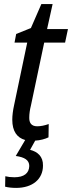

<svg xmlns="http://www.w3.org/2000/svg" viewBox="-20 -678 352 938"><path d="M59 240C139 240 190 197 190 131C191 86 163 63 127 54L152 9C175 8 201 1 217 -7L218 -72C198 -65 179 -61 162 -61C133 -61 122 -78 123 -105C123 -121 126 -143 131 -162L196 -470H298L312 -536H210L237 -658H182L131 -541L59 -512L51 -470H113L49 -165C43 -138 40 -113 40 -93C40 -37 63 -5 103 6L57 84C100 90 123 104 123 133C122 168 98 188 50 188C33 188 17 186 6 183L5 234C20 238 39 240 59 240Z"/></svg>

Font: Noto Sans Display SemiCondensed
Style: Italic
Weight: 400
Width: 4
Italic angle: -12°
Designer: Monotype Design Team
Foundry: Monotype Imaging Inc.
Version: Version 1.900